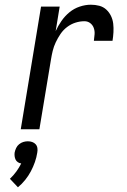

<svg xmlns="http://www.w3.org/2000/svg" viewBox="-20 -548 540 814"><path d="M68 0 154 -520H233L216 -416Q226 -438 240.5 -459Q255 -480 274.5 -496Q294 -512 318 -520Q342 -528 365 -528Q384 -528 401 -523.5Q418 -519 430.5 -507.5Q443 -496 450.5 -480.5Q458 -465 460 -447.5Q462 -430 461 -411.5Q460 -393 457 -375H378Q380 -389 381 -403Q382 -417 377.5 -429.5Q373 -442 362.5 -450Q352 -458 338 -458Q319 -458 300 -452Q281 -446 264.5 -433.5Q248 -421 236.5 -404Q225 -387 216.5 -369Q208 -351 203.5 -332.5Q199 -314 196 -295L147 0ZM56 246 22 210Q37 196 49 179.5Q61 163 70 145Q62 144 55.5 139.5Q49 135 46 128.5Q43 122 42 114.5Q41 107 42 99Q44 89 48.5 79.5Q53 70 61 63.5Q69 57 78.5 54Q88 51 98 51Q108 51 116.5 54Q125 57 131 63.5Q137 70 138.5 79.5Q140 89 138 99Q135 119 128 139Q121 159 111 178Q101 197 87 214.5Q73 232 56 246Z"/></svg>

Font: Iosevka Oblique
Style: Regular
Weight: 400
Italic angle: -9°
Monospace: yes
Designer: Belleve Invis
Foundry: Belleve Invis
Version: Version 32.5.0; ttfautohint (v1.8.4)